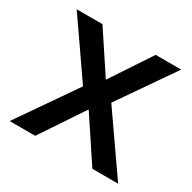

<svg xmlns="http://www.w3.org/2000/svg" viewBox="-126 -666 796 794"><g transform="rotate(30 272.5 -269.5)"><path d="M205 -276 23 -539H146L273 -347L400 -539H522L340 -276L532 0H409L273 -205L136 0H14Z"/></g></svg>

Font: Noto Sans Adlam Medium
Style: Regular
Weight: 500
Version: Version 3.001